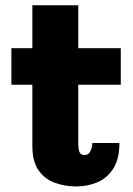

<svg xmlns="http://www.w3.org/2000/svg" viewBox="-20 -678 490 709"><path d="M99.5 -138.5V-365H22V-500H99.5V-658.5H269V-500H426V-365H269V-150Q269 -127.5 273.5 -116.5Q278 -105.5 292.5 -105.5Q307 -105.5 314 -120.2Q321 -135 321 -150H421Q421 -90 398 -54.8Q375 -19.5 338.8 -4.5Q302.5 10.5 261.5 10.5Q220 10.5 183 -2.8Q146 -16 122.8 -48.5Q99.5 -81 99.5 -138.5Z"/></svg>

Font: Trispace Condensed ExtraBold
Style: Regular
Weight: 800
Width: 3
Designer: Tyler Finck
Foundry: Etcetera Type Company
Version: Version 1.210; ttfautohint (v1.8.3)